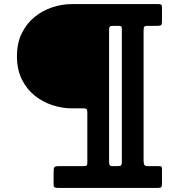

<svg xmlns="http://www.w3.org/2000/svg" viewBox="-20 -770 856 940"><path d="M242.5 135Q242.5 146 249.2 148Q256 150 265.5 150H753.5Q766 150 769.5 146Q773 142 773 129.5V57Q773 47 769.2 45.2Q765.5 43.5 755.5 43.5H703.5Q689.5 43.5 686.2 36Q683 28.5 683 16V-618Q683 -634 686 -638.8Q689 -643.5 704.5 -643.5H749.5Q764 -643.5 768.5 -646.8Q773 -650 773 -664V-733Q773 -744.5 769 -747.2Q765 -750 754.5 -750H333Q284.5 -750 236.8 -734.5Q189 -719 149.8 -687.2Q110.5 -655.5 86.8 -607.5Q63 -559.5 63 -494.5Q63 -429.5 86.8 -381.5Q110.5 -333.5 149.8 -302Q189 -270.5 237 -255Q285 -239.5 333 -239.5H386.5Q399 -239.5 403.2 -236.2Q407.5 -233 407.5 -220V27Q407.5 39 403 41.2Q398.5 43.5 386.5 43.5H267.5Q249 43.5 245.8 49Q242.5 54.5 242.5 73ZM576.5 22Q576.5 37.5 571.5 40.5Q566.5 43.5 550.5 43.5H532.5Q518.5 43.5 516.2 37Q514 30.5 514 18V-621Q514 -635.5 517.8 -639.5Q521.5 -643.5 535.5 -643.5H557.5Q568.5 -643.5 572.5 -641.5Q576.5 -639.5 576.5 -629Z"/></svg>

Font: Besley Black
Style: Regular
Weight: 900
Designer: Owen Earl
Foundry: indestructible type*
Version: Version 2.001